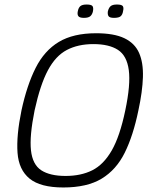

<svg xmlns="http://www.w3.org/2000/svg" viewBox="-20 -823 665 849"><path d="M75 -335Q99 -446 137.5 -522.5Q176 -599 240 -637.5Q304 -676 405 -676Q484 -676 530 -654Q576 -632 595 -589Q614 -546 612 -482Q610 -418 592 -335Q569 -223 531.5 -147.5Q494 -72 429.5 -33Q365 6 260 6Q159 6 111 -33Q63 -72 57.5 -147.5Q52 -223 75 -335ZM133 -335Q110 -221 117 -158Q124 -95 162.5 -70Q201 -45 270 -45Q338 -45 388 -70Q438 -95 474 -157.5Q510 -220 534 -335Q558 -449 549.5 -513Q541 -577 501.5 -602.5Q462 -628 393 -628Q325 -628 275.5 -602Q226 -576 192 -512.5Q158 -449 133 -335ZM391 -773Q388 -759 379.5 -751.5Q371 -744 351 -744Q332 -744 326.5 -751.5Q321 -759 324 -773Q327 -789 335.5 -796Q344 -803 363 -803Q384 -803 389 -796Q394 -789 391 -773ZM524 -773Q522 -759 514 -751.5Q506 -744 484 -744Q465 -744 460 -751.5Q455 -759 457 -773Q461 -789 469.5 -796Q478 -803 497 -803Q518 -803 523 -796Q528 -789 524 -773Z"/></svg>

Font: Glory Light
Style: Italic
Weight: 300
Italic angle: -12°
Version: Version 1.011